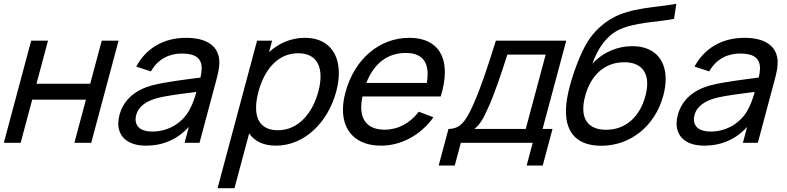

<svg xmlns="http://www.w3.org/2000/svg" viewBox="-23 -755 4158 1015"><path d="M-2.8 0H86.2L147.2 -228H431.2L370.2 0H459.2L603.8 -540H514.8L453.9 -312.5H169.9L230.8 -540H141.8Z M1134.6 -449.5C1122.5 -520 1058.4 -555 960.9 -555C838.9 -555 748 -497.5 697.1 -403L774.8 -377.5C812 -443.5 872.1 -472 937.6 -472C1011.4 -472 1043.2 -446.5 1043.2 -393.4C1043.2 -379.2 1040.9 -363.1 1036.6 -345C953.6 -334 855.6 -322.5 783.2 -304.5C694.8 -280.5 631 -231 608.3 -146C604.2 -130.9 602.2 -116.1 602.2 -102.1C602.2 -35.5 648.7 15 748.6 15C838.6 15 914.5 -18 975.2 -84L952.7 0H1031.7L1121.1 -334C1129.9 -366.5 1136.6 -397.3 1136.6 -425C1136.6 -433.5 1136 -441.6 1134.6 -449.5ZM782.1 -59.5C718.5 -59.5 693.7 -88.5 693.7 -123.6C693.7 -131 694.8 -138.7 696.9 -146.5C710.4 -197 756.5 -221.5 804.8 -235.5C861.3 -250.5 936.6 -259 1015.2 -269C1008.2 -244.5 997.9 -210 983.5 -184C952.5 -117 878.1 -59.5 782.1 -59.5Z M1589 -555C1515.5 -555 1451.5 -527 1399.3 -479.5L1415.5 -540H1336L1127 240H1216.5L1294.2 -50C1321.7 -9 1368.8 15 1435.8 15C1586.8 15 1710.9 -108.5 1754.3 -270.5C1763.6 -305.3 1768.2 -338.3 1768.2 -368.7C1768.2 -479.5 1706.8 -555 1589 -555ZM1446.6 -66.5C1365.9 -66.5 1330.7 -113.3 1330.7 -185.7C1330.7 -211.1 1335 -239.7 1343.3 -270.5C1375.3 -390 1447.7 -473.5 1553.2 -473.5C1635.6 -473.5 1671.5 -423.6 1671.5 -350.6C1671.5 -326.1 1667.4 -299.1 1659.8 -270.5C1629 -155.5 1553.1 -66.5 1446.6 -66.5Z M1892.8 -245H2306.8C2321.5 -292.6 2328.7 -335.7 2328.7 -373.5C2328.7 -488.3 2262.6 -555 2140.4 -555C1983.4 -555 1850.5 -443.5 1803.1 -266.5C1794.2 -233.6 1790 -202.8 1790 -174.6C1790 -58 1863.2 15 1991.6 15C2096.1 15 2200.2 -39.5 2268.3 -135L2190.7 -164.5C2144.3 -103 2081.3 -69.5 2010.3 -69.5C1928.8 -69.5 1886.6 -112.1 1886.6 -189C1886.6 -206 1888.6 -224.7 1892.8 -245ZM2121.9 -475C2198.9 -475 2237.6 -437.9 2237.6 -363C2237.6 -348.8 2236.2 -333.3 2233.5 -316.5H1913.5C1953.4 -419 2024.9 -475 2121.9 -475Z M2296.1 120H2381.1L2413.2 0H2793.2L2761.1 120H2846.1L2897.9 -73.5H2845.4L2970.4 -540H2598.4C2550.2 -386 2517.3 -287.5 2478.7 -201.5C2438.2 -110 2407.9 -73.5 2347.9 -73.5ZM2484.9 -73.5C2515.2 -97 2533.2 -130.5 2555.7 -181C2589.3 -252 2628.9 -372 2659.2 -466.5H2861.7L2756.4 -73.5Z M3153.5 15.5C3154.2 15.5 3154.9 15.5 3155.7 15.5C3311.4 15.5 3440.8 -90.3 3483.6 -250C3491.9 -281 3496 -310.3 3496 -337.3C3496 -441.5 3434.7 -511 3319.5 -511C3245 -511 3166.6 -481.5 3108.6 -418C3135.2 -495 3179.9 -561 3240.5 -593C3323.1 -638 3462.3 -639 3540.1 -655L3552.5 -735C3443.1 -714.5 3311.3 -715.5 3211.9 -658C3163 -630.5 3116.9 -587 3085.9 -538.5C3046.1 -477.5 3000.6 -354.5 2981.8 -269.5C2973.2 -231.6 2968.9 -197.2 2968.9 -166.6C2968.9 -48.3 3032.5 14.7 3153.5 15.5ZM3181.6 -69C3101.4 -69 3060.5 -109.7 3060.5 -180.3C3060.5 -200.4 3063.8 -222.9 3070.4 -247.5C3100 -358 3174.3 -426 3276.8 -426C3356.5 -426 3398.4 -384.1 3398.4 -312.5C3398.4 -293 3395.3 -271.2 3388.9 -247.5C3360 -139.5 3286.1 -69 3181.6 -69Z M4086.1 -449.5C4074 -520 4009.9 -555 3912.4 -555C3790.4 -555 3699.5 -497.5 3648.6 -403L3726.3 -377.5C3763.5 -443.5 3823.6 -472 3889.1 -472C3962.9 -472 3994.7 -446.5 3994.7 -393.4C3994.7 -379.2 3992.4 -363.1 3988.1 -345C3905.1 -334 3807.1 -322.5 3734.7 -304.5C3646.3 -280.5 3582.5 -231 3559.8 -146C3555.7 -130.9 3553.7 -116.1 3553.7 -102.1C3553.7 -35.5 3600.2 15 3700.1 15C3790.1 15 3866 -18 3926.7 -84L3904.2 0H3983.2L4072.6 -334C4081.4 -366.5 4088.1 -397.3 4088.1 -425C4088.1 -433.5 4087.5 -441.6 4086.1 -449.5ZM3733.6 -59.5C3670 -59.5 3645.2 -88.5 3645.2 -123.6C3645.2 -131 3646.3 -138.7 3648.4 -146.5C3661.9 -197 3708 -221.5 3756.3 -235.5C3812.8 -250.5 3888.1 -259 3966.7 -269C3959.7 -244.5 3949.4 -210 3935 -184C3904 -117 3829.6 -59.5 3733.6 -59.5Z"/></svg>

Font: Manrope
Style: MediumItalic
Weight: 500
Italic angle: -15°
Designer: Mikhail Sharanda
Foundry: Mikhail Sharanda
Version: Version 4.502;hotconv 1.0.109;makeotfexe 2.5.65596